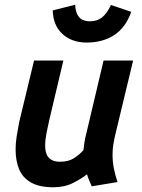

<svg xmlns="http://www.w3.org/2000/svg" viewBox="-20 -780 600 812"><path d="M206 12Q147 12 111.5 -8Q76 -28 61 -64Q46 -100 46 -148Q46 -175 50.5 -203.5Q55 -232 61 -263L124 -524H248L189 -275Q182 -245 176.5 -216.5Q171 -188 171 -164Q171 -143 177 -128Q183 -113 197 -104.5Q211 -96 234 -96Q269 -96 292 -110.5Q315 -125 333 -145Q335 -162 337 -177Q339 -192 344 -211L418 -524H543L467 -208Q462 -187 459 -167Q456 -147 456 -126Q456 -96 461.5 -68Q467 -40 477 -10L368 8Q364 -1 357 -17.5Q350 -34 348 -43Q326 -25 289.5 -6.5Q253 12 206 12ZM346 -600Q285 -600 245 -635.5Q205 -671 203 -736L298 -760Q299 -736 306.5 -720Q314 -704 327.5 -697Q341 -690 361 -690Q390 -690 411 -706Q432 -722 449 -759L535 -730Q512 -664 463.5 -632Q415 -600 346 -600Z"/></svg>

Font: Ubuntu Sans Mono SemiBold
Style: Italic
Weight: 600
Italic angle: -13.5°
Monospace: yes
Designer: Dalton Maag Ltd
Foundry: Dalton Maag Ltd
Version: Version 1.006